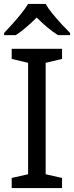

<svg xmlns="http://www.w3.org/2000/svg" viewBox="-20 -964 379 984"><path d="M298 0H40V-52L124 -71V-642L40 -662V-714H298V-662L214 -642V-71L298 -52ZM214 -944Q226 -922 248.5 -894.5Q271 -867 295.5 -840.5Q320 -814 339 -795V-784H277Q251 -800 223 -823.5Q195 -847 168 -874Q141 -847 114 -824Q87 -801 61 -784H1V-795Q20 -815 43.5 -841Q67 -867 89 -894.5Q111 -922 124 -944Z"/></svg>

Font: Noto Sans Ogham
Style: Regular
Weight: 400
Designer: Monotype Design Team
Foundry: Monotype Imaging Inc.
Version: Version 2.001; ttfautohint (v1.8.4.7-5d5b)